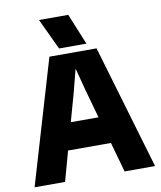

<svg xmlns="http://www.w3.org/2000/svg" viewBox="-95 -960 870 1036"><g transform="rotate(-10 340.0 -442.5)"><path d="M469.2 -680.2 669.9 0H502.9L457 -164.1H222.2L176.8 0H9.8L210.9 -680.2ZM189.9 -884.8H350.1L419.9 -714.8H270ZM263.2 -312H415L371.1 -469.2L339.8 -588.9H337.9L307.1 -469.2Z"/></g></svg>

Font: TASA Orbiter Display Black
Style: Regular
Weight: 900
Designer: Weizhong Zhang
Version: Version 1.000;Glyphs 3.1.2 (3151)